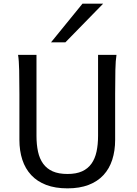

<svg xmlns="http://www.w3.org/2000/svg" viewBox="-20 -1011 743 1043"><path d="M612.8 -712.9Q607.9 -683.6 606.7 -630.1Q605.5 -576.7 605.5 -500.5V-251.5Q605.5 -191.9 589.8 -143.3Q574.2 -94.7 542.2 -60.1Q510.3 -25.4 461.4 -6.6Q412.6 12.2 346.7 12.2Q279.8 12.2 230.7 -6.6Q181.6 -25.4 149.4 -60.1Q117.2 -94.7 101.3 -143.3Q85.4 -191.9 85.4 -251.5V-500.5Q85.4 -572.8 84.2 -628.2Q83 -683.6 78.1 -712.9H178.2V-273.4Q178.2 -225.6 186.5 -187.3Q194.8 -148.9 214.4 -121.8Q233.9 -94.7 266.1 -80.3Q298.3 -65.9 346.7 -65.9Q394 -65.9 425.8 -80.3Q457.5 -94.7 476.8 -121.8Q496.1 -148.9 504.4 -187.3Q512.7 -225.6 512.7 -273.4V-712.9ZM540.5 -991.2 335.4 -781.2H257.3L428.2 -991.2Z"/></svg>

Font: Andika FrenchTight
Style: Regular
Weight: 400
Designer: Victor Gaultney, Annie Olsen, Julie Remington, Don Collingsworth, Eric Hays, Becca Hirsbrunner
Foundry: SIL International
Version: Version 5.000 ; Dig1 Dig4Opn Dig7 LnSpcTght